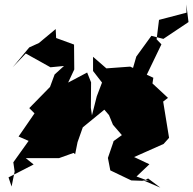

<svg xmlns="http://www.w3.org/2000/svg" viewBox="-20 -830 883 879"><path d="M662 -1 605 -22 664 -78 594 -111 729 -171 754 -199 727 -365 749 -382 678 -448 682 -474 652 -488 719 -627 697 -650 708 -739 834 -772 833 -810 843 -729 728 -652 673 -666 604 -571 589 -519 576 -525 467 -517 406 -570V-505L447 -452L423 -389L401 -302L396 -336L397 -453L379 -498L292 -452L320 -512L319 -626L237 -656L235 -697L158 -633L114 -613L38 -522L98 -585L211 -522L273 -528L230 -489L209 -432L114 -335L138 -311L65 -205L111 -185L41 -87L47 -45L33 24L19 -18L134 -77L98 -106H250L317 -130L324 -124L335 -179L359 -247L464 -333C488 -294 513 -257 535 -216L531 -265L475 -327L436 -353L479 -303L497 -259L559 -187L574 -138L565 -231L500 -184L498 -177L474 -107L485 -50L581 -4L639 -2L658 -13L714 29L632 -6Z"/></svg>

Font: Hussar Lance
Style: ExBdObl
Weight: 700
Foundry: Cannot Into Space Fonts, PlusOne Fonts
Version: Version 2.270